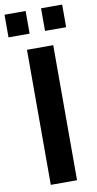

<svg xmlns="http://www.w3.org/2000/svg" viewBox="-109 -952 503 994"><g transform="rotate(-10 142.5 -454.5)"><path d="M-9 -790V-909H102V-790ZM183 -790V-909H294V-790ZM74 0V-710H212V0Z"/></g></svg>

Font: Raleway-v4020
Style: Bold
Weight: 700
Designer: Matt McInerney, Pablo Impallari, Rodrigo Fuenzalida
Foundry: Matt McInerney, Pablo Impallari, Rodrigo Fuenzalida
Version: Version 4.020;PS 004.020;hotconv 1.0.88;makeotf.lib2.5.64775